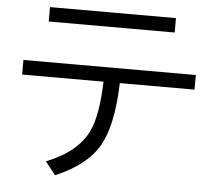

<svg xmlns="http://www.w3.org/2000/svg" viewBox="-56 -829 1051 940"><g transform="rotate(5 470.0 -359.0)"><path d="M44.9 -499H892.1V-427.2H524.9Q518.6 -217.3 459 -115.2Q399.9 -14.2 248 49.8L197.8 -14.2Q350.6 -74.2 402.3 -182.6Q439.5 -260.7 444.8 -427.2H44.9ZM151.9 -768.1H771V-697.3H151.9Z"/></g></svg>

Font: BIZ UDPGothic
Style: Regular
Weight: 400
Designer: TypeBank Co., Ltd.
Foundry: Morisawa Inc.
Version: Version 1.051